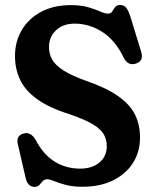

<svg xmlns="http://www.w3.org/2000/svg" viewBox="-20 -733 622 768"><path d="M309.5 14Q270.5 14 242.8 6.5Q215 -1 197 -8.5Q179 -16 170 -16Q157.5 -16 150.8 -8.2Q144 -0.5 137.2 7Q130.5 14.5 118.5 14.5Q90 14.5 82 -23.5L51 -158Q44 -190.5 74.5 -199Q103 -207 122.5 -173.5Q153.5 -114.5 198.8 -86.5Q244 -58.5 300.5 -58.5Q349 -58.5 378 -83.2Q407 -108 407 -147.5Q407.5 -173 396 -194.2Q384.5 -215.5 352.8 -235Q321 -254.5 260 -275.5Q177 -301.5 129 -336Q81 -370.5 60.5 -413.8Q40 -457 40 -509Q40 -568 67.8 -614Q95.5 -660 145.5 -686.2Q195.5 -712.5 263 -712.5Q304.5 -712.5 333.2 -704Q362 -695.5 380.8 -687Q399.5 -678.5 412.5 -678.5Q423.5 -678.5 428.8 -687.2Q434 -696 440.5 -704.5Q447 -713 460.5 -713Q475.5 -713 484.5 -702.5Q493.5 -692 502 -665L544.5 -526.5Q556.5 -487.5 521.5 -478Q491.5 -469.5 475 -502Q441 -572.5 389 -605.5Q337 -638.5 279 -638.5Q232 -638.5 204 -611.8Q176 -585 176 -545Q176 -517 188.8 -494.5Q201.5 -472 234 -451.2Q266.5 -430.5 325 -409.5Q407.5 -381 454.5 -347.2Q501.5 -313.5 521 -272.5Q540.5 -231.5 540 -181.5Q540 -126.5 512.5 -82.2Q485 -38 433.2 -12Q381.5 14 309.5 14Z"/></svg>

Font: Fraunces 72pt S100 SemiBold
Style: Regular
Weight: 600
Version: Version 1.000; ttfautohint (v1.8.3)